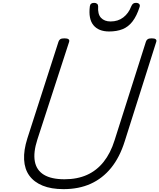

<svg xmlns="http://www.w3.org/2000/svg" viewBox="-20 -1303 1113 1342"><path d="M424 19Q338 19 278 -5.5Q218 -30 185 -75.5Q152 -121 148.5 -187Q145 -253 171 -335L389 -1012Q393 -1024 402 -1029.5Q411 -1035 431 -1035Q450 -1035 458.5 -1029Q467 -1023 463 -1010L241 -327Q212 -237 223.5 -175Q235 -113 287 -81.5Q339 -50 431 -50Q520 -50 588 -80.5Q656 -111 704.5 -172Q753 -233 781 -323L1000 -1012Q1004 -1024 1013 -1029.5Q1022 -1035 1041 -1035Q1080 -1035 1072 -1010L852 -316Q817 -204 757 -130Q697 -56 614 -18.5Q531 19 424 19ZM743 -1083Q669 -1083 633 -1127Q597 -1171 608 -1259Q610 -1272 617.5 -1277.5Q625 -1283 638 -1283Q651 -1283 658.5 -1276.5Q666 -1270 666 -1259Q662 -1204 686 -1178.5Q710 -1153 753 -1153Q805 -1153 842 -1181.5Q879 -1210 897 -1258Q903 -1272 910.5 -1277.5Q918 -1283 930 -1283Q945 -1283 952.5 -1275.5Q960 -1268 956 -1255Q936 -1192 906.5 -1153.5Q877 -1115 836.5 -1099Q796 -1083 743 -1083Z"/></svg>

Font: Playwrite CO Light
Style: Regular
Weight: 300
Version: Version 1.002